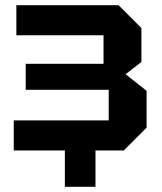

<svg xmlns="http://www.w3.org/2000/svg" viewBox="-20 -580 626 740"><path d="M545 -88 457 0H348V140H230V0H33V-116H399V-234H79V-334H379V-444H43V-560H437L525 -472V-341L464 -294L545 -230Z"/></svg>

Font: Tektur SemiBold
Style: Regular
Weight: 600
Designer: Adam Jagosz
Foundry: Adam Jagosz
Version: Version 1.005;gftools[0.9.30]